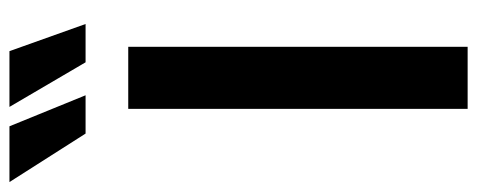

<svg xmlns="http://www.w3.org/2000/svg" viewBox="-388 -670 985 396"><g transform="rotate(-90 104.0 -472.5)"><path d="M41 -945 105 -788H26L-74 -945ZM196 -945 252 -788H173L81 -945ZM205 0H77V-700H205Z"/></g></svg>

Font: Cabin
Style: Bold
Weight: 700
Designer: Pablo Impallari
Foundry: Pablo Impallari. http://www.impallari.com Igino Marini. http://www.ikern.com
Version: Version 3.001;hotconv 1.0.109;makeotfexe 2.5.65596